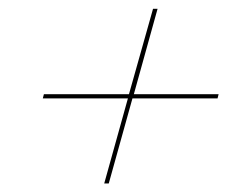

<svg xmlns="http://www.w3.org/2000/svg" viewBox="-20 -509 561 444"><path d="M221 -84.7 275.8 -281.5H79L81.5 -291.1H278.2L333.9 -488.7H344.4L289.5 -291.1H485.5L483.1 -281.5H286.3L231.5 -84.7Z"/></svg>

Font: Playfair 144pt
Style: Italic
Weight: 400
Italic angle: -15.6°
Designer: Claus Eggers Sørensen
Foundry: Claus Eggers Sørensen
Version: Version 2.001;gftools[0.9.30]